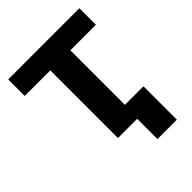

<svg xmlns="http://www.w3.org/2000/svg" viewBox="-248 -863 1173 1173"><g transform="rotate(-45 338.5 -276.0)"><path d="M31.2 -584.5V-727.3H646V-584.5H425.4V0H252.1V-584.5ZM585.9 -113.3V175.1H418.3V-113.3Z"/></g></svg>

Font: Inter UI Extra Bold
Style: Regular
Weight: 800
Designer: Rasmus Andersson
Foundry: rsms
Version: 3.2;8d6f07862